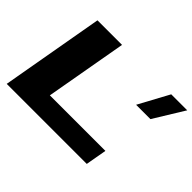

<svg xmlns="http://www.w3.org/2000/svg" viewBox="-131 -931 1188 1188"><g transform="rotate(45 462.5 -337.5)"><path d="M19.5 0 138.5 -675H353.5L258.5 -138.5H744.5L720 0ZM677 -474.5 785 -674H925L802.5 -474.5Z"/></g></svg>

Font: Anybody UltraExpanded Regular
Style: Bold Italic
Weight: 700
Width: 9
Italic angle: -10°
Designer: Tyler Finck
Foundry: Etcetera Type Company
Version: Version 1.010; ttfautohint (v1.8.3) -l 8 -r 50 -G 200 -x 14 